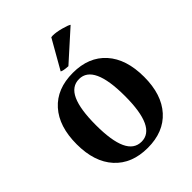

<svg xmlns="http://www.w3.org/2000/svg" viewBox="-212 -854 984 984"><g transform="rotate(-45 280.0 -362.0)"><path d="M35 -257Q35 -386 99.5 -458Q164 -530 280 -530Q395 -530 459.5 -458Q524 -386 524 -257Q524 -129 459.5 -57.5Q395 14 280 14Q165 14 100 -57.5Q35 -129 35 -257ZM385 -257Q385 -485 280 -485Q226 -485 200 -428Q174 -371 174 -257Q174 -144 200 -87.5Q226 -31 280 -31Q385 -31 385 -257ZM288 -570Q252 -572 241 -579L331 -737Q334 -738 342 -738Q367 -738 402 -728.5Q437 -719 446 -712Z"/></g></svg>

Font: Arima Madurai Black
Style: Regular
Weight: 900
Designer: Joana Correia and Natanael Gama
Foundry: NDISCOVER
Version: Version 1.020